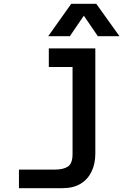

<svg xmlns="http://www.w3.org/2000/svg" viewBox="-20 -805 690 1003"><path d="M478 -552V-3Q478 51 458 92Q438 133 400 155.5Q362 178 307 178H79V81H266Q311 81 335 65Q359 49 359 -1V-552ZM235 -455V-552H418V-455ZM232 -616 352 -785H483L604 -616H491L418 -723L345 -616Z"/></svg>

Font: Azeret Mono Thin Medium
Style: Regular
Weight: 500
Version: Version 1.002